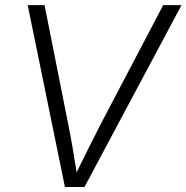

<svg xmlns="http://www.w3.org/2000/svg" viewBox="-20 -748 746 768"><path d="M239.7 0 90.8 -727.5H158.2L253.4 -248.5Q261.2 -210.4 270.3 -157.7Q279.3 -105 291 -31.2H272.9Q308.6 -104.5 335.4 -157.7Q362.3 -210.9 381.3 -248.5L632.8 -727.5H706.1L317.9 0Z"/></svg>

Font: Inter 28pt Light
Style: Italic
Weight: 300
Italic angle: -9.3988°
Designer: Rasmus Andersson
Foundry: rsms
Version: Version 4.001;git-66647c0bb